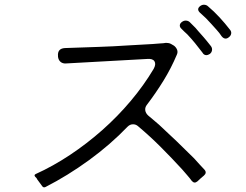

<svg xmlns="http://www.w3.org/2000/svg" viewBox="-20 -833 1040 811"><path d="M916 -680Q907 -694 895 -707Q884 -720 872.5 -732Q861 -744 850 -756Q843 -762 837 -768Q831 -774 825 -779Q809 -794 825 -807Q833 -813 841 -813Q852 -813 859 -806Q884 -785 907.5 -759.5Q931 -734 951 -708Q958 -700 956.5 -691Q955 -682 947 -676Q940 -670 933 -670Q924 -670 916 -680ZM835 -611Q820 -631 804 -650.5Q788 -670 771 -688Q764 -694 758 -700Q752 -706 747 -711Q739 -718 739.5 -726Q740 -734 748 -740Q756 -746 764 -746Q775 -746 782 -739L806 -715Q811 -710 817 -702L840 -676Q843 -673 845.5 -669.5Q848 -666 851 -663Q857 -656 861.5 -650Q866 -644 871 -638Q877 -630 875.5 -620.5Q874 -611 866 -605Q858 -600 852 -600Q841 -600 835 -611ZM158 -47 136 -77V-78L135 -79V-80L129 -86Q122 -94 131 -98Q204 -131 275.5 -178.5Q347 -226 412 -283.5Q477 -341 532.5 -407Q588 -473 629 -542Q640 -562 632.5 -574Q625 -586 602 -584L259 -565Q245 -564 236 -571.5Q227 -579 225 -593V-596Q222 -628 254 -630L399 -635Q460 -637 518 -641L624 -647Q642 -649 656 -649.5Q670 -650 681 -652Q686 -652 692 -651Q698 -650 703 -647L715 -640Q724 -633 728 -623Q732 -613 727 -602Q703 -545 671 -493Q639 -441 601 -391Q592 -380 593.5 -367.5Q595 -355 606 -345Q617 -336 628 -326.5Q639 -317 652 -306Q727 -237 800 -164Q812 -150 823 -138.5Q834 -127 844 -116Q855 -103 841 -91Q838 -89 835 -86Q832 -83 828 -80L814 -67Q801 -56 790 -69Q782 -80 771.5 -92Q761 -104 749 -118Q705 -166 659 -212Q613 -258 563 -300Q554 -308 542 -308Q529 -308 519 -298Q446 -222 356 -156.5Q266 -91 172 -43Q163 -39 158 -47Z"/></svg>

Font: Higure Gothic
Style: Regular
Weight: 400
Designer: Yoshimichi Ohira
Foundry: Positype
Version: Version 1.000